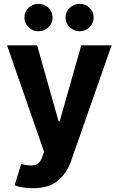

<svg xmlns="http://www.w3.org/2000/svg" viewBox="-20 -785 626 1013"><path d="M152.8 208Q124 208 98.9 203.6Q73.7 199.2 57.1 192.9L91.8 80.1L96.7 81.1Q134.8 91.8 162.4 85.9Q189.9 80.1 203.1 43L212.4 15.6L17.1 -545.9H175.8L289.1 -145H294.9L408.7 -545.9H568.8L355.5 63Q332.5 129.4 284.9 168.7Q237.3 208 152.8 208ZM399.9 -620.1Q369.6 -620.1 347.7 -641.4Q325.7 -662.6 325.7 -692.4Q325.7 -722.7 347.7 -743.7Q369.6 -764.6 399.9 -764.6Q430.7 -764.6 452.4 -743.7Q474.1 -722.7 474.1 -692.4Q474.1 -662.6 452.4 -641.4Q430.7 -620.1 399.9 -620.1ZM108.9 -692.4Q108.9 -722.7 130.6 -743.7Q152.3 -764.6 183.1 -764.6Q213.9 -764.6 235.6 -743.7Q257.3 -722.7 257.3 -692.4Q257.3 -662.6 235.6 -641.4Q213.9 -620.1 183.1 -620.1Q152.3 -620.1 130.6 -641.4Q108.9 -662.6 108.9 -692.4Z"/></svg>

Font: Konkhmer Sleokchher
Style: Regular
Weight: 400
Designer: Suon May Sophanith
Version: Version 1.000; ttfautohint (v1.8.4.7-5d5b);gftools[0.9.23]